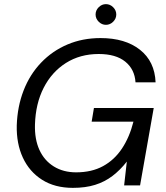

<svg xmlns="http://www.w3.org/2000/svg" viewBox="-20 -896 801 928"><path d="M332 12Q245 12 183.5 -27Q122 -66 90.5 -134Q59 -202 61 -290Q64 -381 94 -458.5Q124 -536 178.5 -593Q233 -650 306 -681Q379 -712 466 -712Q585 -712 656.5 -655.5Q728 -599 732 -498H635Q631 -561 585.5 -598Q540 -635 457 -635Q367 -635 298.5 -591.5Q230 -548 191 -471.5Q152 -395 149 -294Q147 -223 170.5 -171.5Q194 -120 240 -91.5Q286 -63 348 -63Q423 -63 478 -93Q533 -123 569.5 -178Q606 -233 625 -308H423L434 -374H723L657 0H580L593 -115Q561 -74 523.5 -45.5Q486 -17 439.5 -2.5Q393 12 332 12ZM492 -776Q472 -776 457 -791Q442 -806 442 -826Q442 -846 457 -861Q472 -876 492 -876Q512 -876 527 -861Q542 -846 542 -826Q542 -806 527 -791Q512 -776 492 -776Z"/></svg>

Font: DM Sans 18pt
Style: Italic
Weight: 400
Italic angle: -10°
Designer: Colophon Foundry, Jonny Pinhorn
Foundry: Colophon Foundry
Version: Version 4.004;gftools[0.9.30]